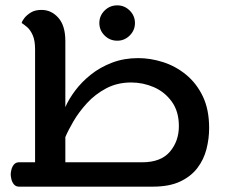

<svg xmlns="http://www.w3.org/2000/svg" viewBox="-20 -697 866 717"><path d="M51 0Q39 0 32 -8.5Q25 -17 22.5 -28Q20 -39 20 -46Q20 -52 22.5 -63Q25 -74 32 -82.5Q39 -91 51 -91H111V-513Q111 -546 102 -566Q93 -586 81 -596Q69 -606 61 -611Q62 -618 71 -629.5Q80 -641 95.5 -650.5Q111 -660 135 -660Q172 -660 198 -630.5Q224 -601 224 -544V-297Q237 -327 261 -359Q285 -391 319.5 -418.5Q354 -446 398.5 -463Q443 -480 496 -480Q542 -480 589 -465Q636 -450 675 -418Q714 -386 737.5 -337Q761 -288 761 -219Q761 -179 751 -140Q741 -101 717 -69.5Q693 -38 652.5 -19Q612 0 551 0ZM470 -389Q418 -389 376.5 -367Q335 -345 304.5 -311.5Q274 -278 254 -243.5Q234 -209 224 -185V-91H511Q581 -91 614.5 -130.5Q648 -170 648 -226Q648 -281 621.5 -317.5Q595 -354 554.5 -371.5Q514 -389 470 -389ZM418 -545Q390 -545 370.5 -564.5Q351 -584 351 -611Q351 -638 370.5 -657.5Q390 -677 418 -677Q445 -677 464.5 -657.5Q484 -638 484 -611Q484 -584 464.5 -564.5Q445 -545 418 -545Z"/></svg>

Font: El Messiri SemiBold
Style: Regular
Weight: 600
Designer: Mohamed Gaber
Foundry: Kief Type Foundry
Version: Version 2.020; ttfautohint (v1.8.3)